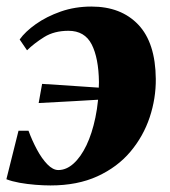

<svg xmlns="http://www.w3.org/2000/svg" viewBox="-24 -555 518 586"><path d="M255 -535Q345.5 -535 398 -479.8Q450.5 -424.5 451.5 -314Q452 -254.5 432.8 -196.8Q413.5 -139 374 -92Q334.5 -45 273.5 -17Q212.5 11 130 11Q109.5 11 84.2 9Q59 7 35.5 2.8Q12 -1.5 -4.5 -8L32.5 -156H63Q74 -126 88.8 -98.5Q103.5 -71 120.5 -53.5Q137.5 -36 154 -36Q178.5 -36 200.5 -55.8Q222.5 -75.5 239.8 -111.5Q257 -147.5 267.2 -196.5Q277.5 -245.5 278 -304.5Q277 -378 255.8 -419.5Q234.5 -461 185 -461Q141.5 -461 111 -442Q80.5 -423 58.5 -401.5L36 -434.5Q53 -458.5 85.5 -481.5Q118 -504.5 161.5 -519.8Q205 -535 255 -535ZM94 -240.5 104.5 -299Q161 -295.5 211.2 -292Q261.5 -288.5 322 -284.5L316 -253Q253 -249.5 200 -246.2Q147 -243 94 -240.5Z"/></svg>

Font: Merriweather 96pt Black
Style: Italic
Weight: 900
Italic angle: -7.8°
Version: Version 2.101